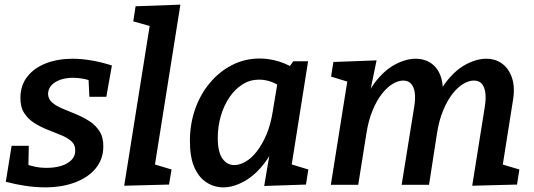

<svg xmlns="http://www.w3.org/2000/svg" viewBox="-20 -796 2301 827"><path d="M174 11Q134 11 90 4.5Q46 -2 5 -13L30 -168H104L102 -67L86 -91Q107 -83 130.5 -78Q154 -73 181 -73Q216 -73 243.5 -81.5Q271 -90 287.5 -106.5Q304 -123 304 -147Q305 -172 287.5 -187.5Q270 -203 243 -214Q216 -225 185.5 -237Q155 -249 128 -266Q101 -283 84 -309.5Q67 -336 68 -378Q69 -430 98.5 -467Q128 -504 178.5 -523.5Q229 -543 293 -543Q332 -543 375 -535.5Q418 -528 462 -514L438 -379H365L361 -462L381 -444Q360 -453 337.5 -457Q315 -461 295 -461Q264 -461 240 -452.5Q216 -444 202 -429Q188 -414 187 -393Q187 -370 204 -355Q221 -340 248.5 -328.5Q276 -317 306.5 -304.5Q337 -292 364.5 -274.5Q392 -257 409 -230Q426 -203 425 -162Q424 -109 391.5 -70Q359 -31 302.5 -10Q246 11 174 11Z M515 4 634 -743 675 -670 554 -704 564 -769 757 -776 638 -28 595 -103 719 -66 708 -1Z M942 11Q903 11 870 -10Q837 -31 817.5 -74.5Q798 -118 798 -188Q798 -262 820.5 -326Q843 -390 884 -439Q925 -488 980 -516Q1035 -544 1099 -544Q1140 -544 1183.5 -530.5Q1227 -517 1271 -486L1218 -496L1243 -532H1307L1227 -27L1186 -103L1308 -66L1298 -1L1118 5L1149 -178L1183 -239Q1165 -156 1124.5 -100.5Q1084 -45 1035.5 -17Q987 11 942 11ZM989 -85Q1012 -85 1037.5 -99.5Q1063 -114 1086 -143.5Q1109 -173 1127.5 -216Q1146 -259 1155 -317L1178 -456L1197 -417Q1171 -436 1146 -444.5Q1121 -453 1096 -453Q1057 -453 1024.5 -432.5Q992 -412 968 -376.5Q944 -341 931 -296Q918 -251 918 -202Q918 -141 938 -113Q958 -85 989 -85Z M2014 4 2068 -335Q2074 -371 2070.5 -396.5Q2067 -422 2055 -435.5Q2043 -449 2021 -449Q2000 -449 1976 -435Q1952 -421 1929.5 -392.5Q1907 -364 1889 -321Q1871 -278 1862 -220L1828 0H1710L1764 -335Q1770 -371 1766.5 -396.5Q1763 -422 1750.5 -435.5Q1738 -449 1717 -449Q1696 -449 1672 -435Q1648 -421 1625.5 -392.5Q1603 -364 1585 -321Q1567 -278 1558 -220L1523 0H1405L1479 -465L1527 -429L1406 -466L1416 -529L1602 -536L1565 -357L1529 -294Q1552 -383 1592.5 -437.5Q1633 -492 1680.5 -517.5Q1728 -543 1770 -543Q1810 -543 1838.5 -522.5Q1867 -502 1879.5 -463.5Q1892 -425 1884 -371L1878 -335L1834 -294Q1857 -383 1897.5 -437.5Q1938 -492 1985 -517.5Q2032 -543 2074 -543Q2115 -543 2144 -521Q2173 -499 2186 -458.5Q2199 -418 2189 -361L2142 -64L2092 -103L2217 -66L2207 -1Z"/></svg>

Font: Bitter Thin SemiBold
Style: Italic
Weight: 600
Italic angle: -9°
Version: Version 2.002